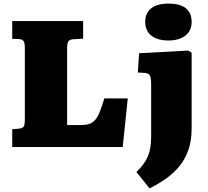

<svg xmlns="http://www.w3.org/2000/svg" viewBox="-20 -817 1157 1067"><path d="M48 0V-99L85 -102Q105 -104 111.5 -113.5Q118 -123 118 -153V-552Q118 -575 112 -587Q106 -599 83 -600L48 -601V-700H442V-602L390 -599Q368 -598 360.5 -588Q353 -578 353 -552V-122H428Q456 -122 475 -128Q494 -134 508 -149.5Q522 -165 534 -194.5Q546 -224 560 -270H690L662 0ZM811 230 738 139Q761 117 777 95Q793 73 802.5 50Q812 27 816 0Q820 -27 820 -59V-352Q820 -385 812.5 -398Q805 -411 782 -412L746 -414L753 -521L1026 -536L1045 -524V-102Q1045 -35 1027 16Q1009 67 977.5 106Q946 145 903.5 175Q861 205 811 230ZM916 -592Q855 -592 821 -619Q787 -646 787 -696Q787 -744 820 -770.5Q853 -797 916 -797Q981 -797 1013 -771Q1045 -745 1045 -695Q1045 -646 1010 -619Q975 -592 916 -592Z"/></svg>

Font: Literata Variable Black
Style: Regular
Weight: 900
Designer: Latin by Veronika Burian and Jose Scaglione. Greek by Irene Vlachou. Cyrillic by Vera Evstafieva.
Foundry: TypeTogether
Version: Version 3.021